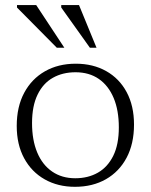

<svg xmlns="http://www.w3.org/2000/svg" viewBox="-20 -710 581 740"><path d="M270 -23Q319.5 -23 357.2 -44.5Q395 -66 416.5 -109.5Q438 -153 438 -219Q438 -285 418 -332.5Q398 -380 360.8 -405.8Q323.5 -431.5 271 -431.5Q221.5 -431.5 183.8 -410.2Q146 -389 124.8 -345.2Q103.5 -301.5 103.5 -235.5Q103.5 -170 123.5 -122.2Q143.5 -74.5 181 -48.8Q218.5 -23 270 -23ZM269 10Q203 10 152.2 -18.8Q101.5 -47.5 73 -100.2Q44.5 -153 44.5 -224.5Q44.5 -298.5 73.2 -352.2Q102 -406 153.2 -435.2Q204.5 -464.5 272 -464.5Q338.5 -464.5 389.2 -436Q440 -407.5 468.2 -354.8Q496.5 -302 496.5 -230Q496.5 -156 468 -102.2Q439.5 -48.5 388.2 -19.2Q337 10 269 10ZM228 -526H199L45.5 -681V-690.5H119.5ZM352 -526H326.5L216 -681V-690.5H284.5Z"/></svg>

Font: Newsreader Light
Style: Regular
Weight: 300
Designer: Hugues Gentile
Foundry: Production Type
Version: Version 1.003